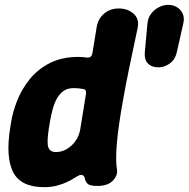

<svg xmlns="http://www.w3.org/2000/svg" viewBox="-20 -754 779 793"><path d="M162.8 19Q66 19 34.4 -42.8Q2.8 -104.6 22 -225L26 -250Q32.6 -292 51.1 -338.8Q69.6 -385.6 102.4 -426.5Q135.2 -467.4 185.2 -493.2Q235.2 -519 304.2 -519Q315.4 -519 324.5 -518Q333.6 -517 338.8 -516.2Q357.8 -514.4 361.6 -533.8L379 -640Q384.2 -675.6 409.4 -697.3Q434.6 -719 470.2 -719Q507.8 -719 532.1 -697Q556.4 -675 548.4 -638.2Q510.4 -463.8 489.2 -346.5Q468 -229.2 462.4 -159Q456.8 -88.8 463 -54.8Q467.2 -29.8 446 -7.9Q424.8 14 382.6 14Q351.6 14 342.2 5.3Q332.8 -3.4 330.8 -15.8Q328.6 -27.4 321.1 -30.4Q313.6 -33.4 305.4 -29.2Q298.8 -26.2 286.4 -18.3Q274 -10.4 255.9 -1.8Q237.8 6.8 214.4 12.9Q191 19 162.8 19ZM211.4 -126Q234.4 -126 255.6 -138.2Q276.8 -150.4 292 -172Q307.2 -193.6 311.6 -221L335.2 -366.8Q337 -385.8 324.2 -386.2Q317.6 -387.6 307.1 -388.8Q296.6 -390 283.2 -390Q258.8 -390 242.3 -378.3Q225.8 -366.6 214.8 -346.6Q203.8 -326.6 197.2 -301.5Q190.6 -276.4 186 -250L182 -225Q173 -168.8 179 -147.4Q185 -126 211.4 -126ZM589 -657Q591.2 -680.8 604.6 -697.9Q618 -715 636.9 -724.5Q655.8 -734 673.8 -734H675.8Q694.4 -734 710.4 -724.5Q726.4 -715 734.5 -697.9Q742.6 -680.8 737 -657L710 -537Q702.8 -507.2 681 -491.6Q659.2 -476 635.4 -476H633.4Q606.4 -476 591.1 -491.6Q575.8 -507.2 578 -537Z"/></svg>

Font: Winky Sans
Style: Italic
Weight: 400
Italic angle: -8.97852°
Designer: Simon Atzbach
Foundry: typofactur
Version: Version 1.205